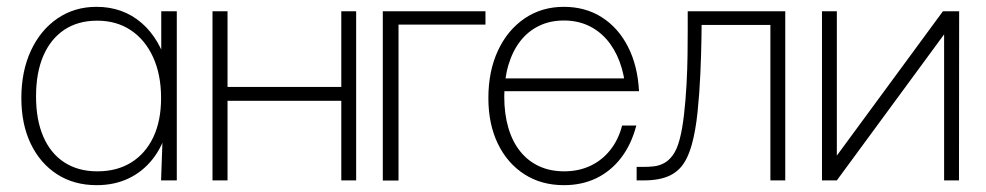

<svg xmlns="http://www.w3.org/2000/svg" viewBox="-20 -528 2885 562"><path d="M263 14Q196.5 14 147 -18Q97.5 -50 70 -107.2Q42.5 -164.5 42.5 -241Q42.5 -319.5 70.5 -379.8Q98.5 -440 148.2 -474Q198 -508 262.5 -508Q340 -508 394.8 -460.5Q449.5 -413 472 -326.5L452 -313.5V-495H497.5V0H451.5L457.5 -171L471 -155Q457 -101 427.5 -63.2Q398 -25.5 356.5 -5.8Q315 14 263 14ZM265 -26.5Q322.5 -26.5 364.2 -52.5Q406 -78.5 428.8 -126.5Q451.5 -174.5 451.5 -241Q451.5 -309.5 428.2 -360.5Q405 -411.5 363 -439.5Q321 -467.5 264.5 -467.5Q208.5 -467.5 168.5 -441Q128.5 -414.5 107 -365Q85.5 -315.5 85.5 -246Q85.5 -177 106.8 -128Q128 -79 168.2 -52.8Q208.5 -26.5 265 -26.5Z M602 0V-495H646V-240L603 -273.5H1015L979 -240V-495H1022.5V0H979V-266.5L1015 -233H603L646 -266.5V0Z M1100.5 -495H1401V-456H1113.5L1146.5 -488V0.5H1100.5Z M1630.5 14Q1564.5 14 1514.8 -18Q1465 -50 1437.2 -107.5Q1409.5 -165 1409.5 -241Q1409.5 -319.5 1437.5 -379.8Q1465.5 -440 1515.5 -474Q1565.5 -508 1630.5 -508Q1693.5 -508 1741.5 -477.5Q1789.5 -447 1818 -391.5Q1846.5 -336 1850.5 -261H1811.5Q1808 -309.5 1793.5 -347.8Q1779 -386 1755.5 -412.8Q1732 -439.5 1700.5 -453.8Q1669 -468 1630.5 -468Q1590.5 -468 1558.2 -452.5Q1526 -437 1503.2 -408Q1480.5 -379 1468.2 -337.8Q1456 -296.5 1456 -245.5Q1456 -194.5 1468 -153.8Q1480 -113 1502.8 -84.8Q1525.5 -56.5 1558 -41.5Q1590.5 -26.5 1631.5 -26.5Q1673.5 -26.5 1707.8 -42.5Q1742 -58.5 1766 -88.5Q1790 -118.5 1801 -160.5H1842.5Q1828 -105 1798 -66Q1768 -27 1725.8 -6.5Q1683.5 14 1630.5 14ZM1430.5 -261V-298.5H1835L1836.5 -261Z M2235 0V-486.5L2264.5 -455H1993V-495H2278.5V0ZM1843.5 0V-39.5H1865Q1878 -39.5 1893 -41Q1908 -42.5 1922.5 -49.8Q1937 -57 1949.2 -73.5Q1961.5 -90 1969.5 -120.5Q1977.5 -151 1982.2 -193Q1987 -235 1989.5 -280.5Q1992 -326 1992.5 -367.5Q1993 -409 1993 -439.8Q1993 -470.5 1993 -482.5H2034Q2034 -461 2033.2 -415Q2032.5 -369 2030 -312Q2027.5 -255 2021.8 -199.8Q2016 -144.5 2005 -105Q1998.5 -82 1990 -64.8Q1981.5 -47.5 1969.8 -35.2Q1958 -23 1942.8 -15.2Q1927.5 -7.5 1908.2 -3.8Q1889 0 1865 0Z M2386 0V-495H2429.5V-26L2397.5 -29L2740 -495H2787.5L2787 0H2743.5V-453.5L2777 -473L2429.5 0Z"/></svg>

Font: Russolo 10pt ExtraLight
Style: Regular
Weight: 200
Designer: Micah Stupak-Hahn
Version: Version 1.000